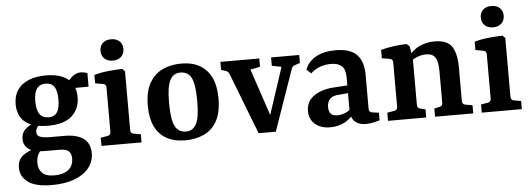

<svg xmlns="http://www.w3.org/2000/svg" viewBox="-51 -754 3055 1102"><g transform="rotate(-5 1476.5 -203.0)"><path d="M451 36Q451 85 421 122Q391 159 336.5 179Q282 199 208 199Q113 199 70 166.5Q27 134 27 84Q27 38 58.5 14Q90 -10 141 -22L175 -19Q159 -7 147 13.5Q135 34 135 65Q135 100 155.5 122.5Q176 145 228 145Q277 145 306.5 122.5Q336 100 336 57Q336 29 321 15Q306 1 267 1H186Q120 1 91 -20.5Q62 -42 62 -79Q62 -114 85 -135Q108 -156 142 -166L174 -158Q158 -148 151 -136.5Q144 -125 144 -112Q144 -92 162 -84Q180 -76 224 -76H303Q375 -76 413 -48Q451 -20 451 36ZM398 -291Q398 -224 353 -183Q308 -142 214 -142Q152 -142 113.5 -159.5Q75 -177 57.5 -208.5Q40 -240 40 -280Q40 -329 62.5 -362.5Q85 -396 127.5 -413.5Q170 -431 228 -431Q308 -431 353 -396Q398 -361 398 -291ZM154 -288Q154 -237 171 -213.5Q188 -190 222 -190Q256 -190 271.5 -213.5Q287 -237 287 -286Q287 -338 271 -361Q255 -384 221 -384Q200 -384 185 -374.5Q170 -365 162 -344Q154 -323 154 -288ZM370 -345 342 -367Q358 -396 380.5 -413.5Q403 -431 427 -431Q437 -431 447.5 -428.5Q458 -426 466 -424V-345Z M682 -76Q682 -57 700 -54L741 -47V0H510V-47L550 -54Q568 -57 568 -76V-331Q568 -350 551 -353L505 -361V-409Q542 -420 586 -424.5Q630 -429 667 -430L682 -415ZM684 -544Q684 -516 666 -499Q648 -482 618 -482Q588 -482 570 -499Q552 -516 552 -544Q552 -572 570 -588.5Q588 -605 618 -605Q648 -605 666 -588.5Q684 -572 684 -544Z M1080 -205Q1080 -265 1073 -304Q1066 -343 1047.5 -361.5Q1029 -380 997 -380Q957 -380 937.5 -343Q918 -306 918 -216Q918 -155 925.5 -116Q933 -77 951.5 -58.5Q970 -40 1002 -40Q1041 -40 1060.5 -77Q1080 -114 1080 -205ZM795 -206Q795 -287 823 -336.5Q851 -386 899 -408.5Q947 -431 1006 -431Q1070 -431 1113.5 -406Q1157 -381 1180 -333Q1203 -285 1203 -214Q1203 -132 1175.5 -83Q1148 -34 1100.5 -12Q1053 10 993 10Q929 10 885 -14.5Q841 -39 818 -87Q795 -135 795 -206Z M1579 -362 1524 -373V-421H1686V-375L1659 -366Q1643 -362 1638 -349L1514 6H1458ZM1492 6H1415L1278 -348Q1272 -362 1259 -366L1232 -375V-421H1456V-373L1400 -362L1508 -40Z M1827 8Q1774 8 1741 -20Q1708 -48 1708 -96Q1708 -137 1731 -163Q1754 -189 1791 -202.5Q1828 -216 1869 -218L1965 -224V-180L1896 -174Q1858 -173 1841.5 -155Q1825 -137 1825 -109Q1825 -83 1836.5 -70Q1848 -57 1874 -57Q1900 -57 1924.5 -68.5Q1949 -80 1963 -98L1973 -73Q1953 -35 1915 -13.5Q1877 8 1827 8ZM1720 -333Q1737 -379 1782 -404.5Q1827 -430 1896 -430Q1980 -430 2018 -391Q2056 -352 2056 -273V-78Q2056 -58 2076 -56L2113 -51V-7Q2100 -3 2076.5 2Q2053 7 2033 7Q1997 7 1974.5 -10Q1952 -27 1946 -66V-268Q1946 -316 1924.5 -335Q1903 -354 1863 -354Q1829 -354 1800 -343.5Q1771 -333 1746 -310Z M2432 0V-47L2462 -54Q2471 -56 2475.5 -61Q2480 -66 2480 -76V-258Q2480 -313 2464.5 -337Q2449 -361 2412 -361Q2385 -361 2359 -350.5Q2333 -340 2311 -320L2312 -355Q2341 -395 2380.5 -413Q2420 -431 2467 -431Q2540 -431 2566.5 -389.5Q2593 -348 2593 -272V-76Q2593 -57 2611 -54L2652 -47V0ZM2161 0V-47L2203 -54Q2220 -57 2220 -76V-331Q2220 -350 2203 -353L2157 -361V-409Q2192 -419 2231 -424Q2270 -429 2305 -430L2322 -415L2334 -341V-76Q2334 -58 2351 -54L2381 -47V0Z M2873 -76Q2873 -57 2891 -54L2932 -47V0H2701V-47L2741 -54Q2759 -57 2759 -76V-331Q2759 -350 2742 -353L2696 -361V-409Q2733 -420 2777 -424.5Q2821 -429 2858 -430L2873 -415ZM2875 -544Q2875 -516 2857 -499Q2839 -482 2809 -482Q2779 -482 2761 -499Q2743 -516 2743 -544Q2743 -572 2761 -588.5Q2779 -605 2809 -605Q2839 -605 2857 -588.5Q2875 -572 2875 -544Z"/></g></svg>

Font: Yrsa SemiBold
Style: Regular
Weight: 600
Version: Version 2.004